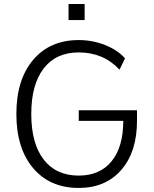

<svg xmlns="http://www.w3.org/2000/svg" viewBox="-20 -927 765 956"><path d="M372.1 -666Q258.8 -666 197.3 -585.9Q135.7 -505.9 135.7 -359.4Q135.7 -212.9 197.3 -132.8Q258.8 -52.7 372.1 -52.7Q477.5 -52.7 535.6 -124Q593.8 -195.3 593.8 -325.2H372.1V-377.9H662.1V-325.2Q662.1 -170.9 584 -81.1Q505.9 8.8 372.1 8.8Q228.5 8.8 145 -89.8Q61.5 -188.5 61.5 -359.4Q61.5 -530.3 145 -628.9Q228.5 -727.5 372.1 -727.5Q440.4 -727.5 502.4 -703.1Q564.5 -678.7 602.5 -636.7L575.2 -580.1Q495.1 -666 372.1 -666ZM321.3 -827.1V-907.2H401.4V-827.1Z"/></svg>

Font: Min Sans Light
Style: Regular
Weight: 300
Designer: Jinseong-Kim, NotoSansCJK, Nunito
Foundry: Jinseong-Kim
Version: Version 1.400;Glyphs 3.1.2 (3151)